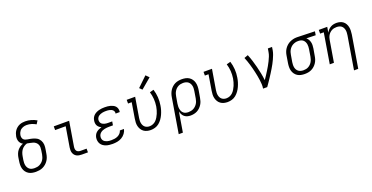

<svg xmlns="http://www.w3.org/2000/svg" viewBox="-30 -1694 5460 2818"><g transform="rotate(-20 2700.0 -284.5)"><path d="M252 8Q222 8 192.5 2Q163 -4 139 -19Q115 -34 98 -57.5Q81 -81 73.5 -109Q66 -137 66.5 -167.5Q67 -198 72 -228L81 -286Q86 -312 96 -337Q106 -362 123 -383.5Q140 -405 163.5 -421Q187 -437 212 -446Q195 -455 181.5 -469.5Q168 -484 161 -502Q154 -520 152.5 -540.5Q151 -561 155 -582Q159 -604 167.5 -626Q176 -648 190 -667.5Q204 -687 222.5 -702Q241 -717 263 -726.5Q285 -736 307.5 -739.5Q330 -743 353 -743Q401 -743 445.5 -730Q490 -717 530 -694L498 -644Q466 -662 430.5 -673.5Q395 -685 356 -685Q340 -685 325 -682.5Q310 -680 295 -674Q280 -668 267 -658.5Q254 -649 244.5 -636Q235 -623 228.5 -608Q222 -593 220 -578Q217 -560 220.5 -541.5Q224 -523 235 -510Q246 -497 263 -491Q280 -485 298 -482Q316 -479 334 -476Q352 -473 369.5 -468Q387 -463 403.5 -457Q420 -451 434.5 -442Q449 -433 461 -420Q473 -407 481.5 -392Q490 -377 495 -359.5Q500 -342 501 -324Q502 -306 500 -287.5Q498 -269 495 -250L485 -192Q481 -165 472 -138.5Q463 -112 447 -88Q431 -64 408.5 -44.5Q386 -25 360 -13Q334 -1 306.5 3.5Q279 8 252 8ZM252 -50Q272 -50 292.5 -53.5Q313 -57 332 -67Q351 -77 367 -91.5Q383 -106 394 -124Q405 -142 411.5 -162Q418 -182 422 -202L431 -260Q435 -284 435 -308Q435 -332 425.5 -352.5Q416 -373 398.5 -387.5Q381 -402 359 -409Q337 -416 314 -420Q291 -424 268 -429Q243 -422 220.5 -407Q198 -392 182.5 -371Q167 -350 158 -325.5Q149 -301 145 -277L135 -218Q132 -198 131.5 -177Q131 -156 135 -136.5Q139 -117 149.5 -99.5Q160 -82 175.5 -70.5Q191 -59 211 -54.5Q231 -50 252 -50Z M971 0Q949 0 928.5 -3.5Q908 -7 890 -16.5Q872 -26 859.5 -41.5Q847 -57 840.5 -76.5Q834 -96 834 -117Q834 -138 837 -159L889 -472H724V-530H964L901 -150Q898 -132 899.5 -114.5Q901 -97 910.5 -83.5Q920 -70 936.5 -64Q953 -58 971 -58H1065V0Z M1450 8Q1424 8 1398 5Q1372 2 1348 -6Q1324 -14 1303.5 -28.5Q1283 -43 1270 -63.5Q1257 -84 1252.5 -109.5Q1248 -135 1252 -161Q1256 -183 1266.5 -203.5Q1277 -224 1295 -239Q1313 -254 1334 -263.5Q1355 -273 1377 -279Q1359 -287 1344 -299.5Q1329 -312 1319.5 -329.5Q1310 -347 1308 -367.5Q1306 -388 1310 -409Q1313 -431 1323.5 -451.5Q1334 -472 1351.5 -487.5Q1369 -503 1390 -513Q1411 -523 1433 -528.5Q1455 -534 1476.5 -536Q1498 -538 1520 -538Q1543 -538 1566 -536Q1589 -534 1610 -528Q1631 -522 1650.5 -512Q1670 -502 1684 -486Q1698 -470 1704 -448Q1710 -426 1707 -404Q1706 -402 1706 -399.5Q1706 -397 1705 -396H1640Q1641 -397 1641 -398Q1641 -399 1641 -400Q1644 -414 1639 -427.5Q1634 -441 1624.5 -450.5Q1615 -460 1602.5 -465.5Q1590 -471 1576.5 -474.5Q1563 -478 1549 -479Q1535 -480 1520 -480Q1505 -480 1490.5 -479Q1476 -478 1461 -474.5Q1446 -471 1431.5 -465.5Q1417 -460 1404.5 -450.5Q1392 -441 1384 -427.5Q1376 -414 1373 -399Q1371 -384 1374 -369Q1377 -354 1385.5 -342.5Q1394 -331 1407 -323.5Q1420 -316 1434 -312Q1448 -308 1463.5 -306.5Q1479 -305 1494 -305H1555L1545 -247H1485Q1468 -247 1451 -245.5Q1434 -244 1417 -240.5Q1400 -237 1383.5 -230.5Q1367 -224 1352.5 -213Q1338 -202 1328.5 -186.5Q1319 -171 1317 -154Q1314 -137 1317.5 -120.5Q1321 -104 1330.5 -91.5Q1340 -79 1354 -71Q1368 -63 1383.5 -58Q1399 -53 1416 -51.5Q1433 -50 1450 -50Q1474 -50 1499 -53.5Q1524 -57 1548 -67.5Q1572 -78 1590.5 -98Q1609 -118 1615 -142H1679Q1672 -106 1648.5 -74.5Q1625 -43 1591.5 -24Q1558 -5 1522 1.5Q1486 8 1450 8Z M2046 8Q2017 8 1989 1Q1961 -6 1938.5 -22Q1916 -38 1901.5 -61.5Q1887 -85 1880 -112.5Q1873 -140 1874 -169.5Q1875 -199 1880 -228L1920 -472H1863V-530H1995L1943 -218Q1940 -198 1939 -178Q1938 -158 1941.5 -139Q1945 -120 1953.5 -103Q1962 -86 1976 -74Q1990 -62 2008.5 -56Q2027 -50 2047 -50Q2074 -50 2100.5 -60.5Q2127 -71 2147 -91Q2167 -111 2181.5 -135.5Q2196 -160 2207 -185.5Q2218 -211 2225 -237Q2232 -263 2237 -290Q2246 -349 2242 -405.5Q2238 -462 2221 -517L2283 -534Q2302 -473 2306.5 -409.5Q2311 -346 2300 -281Q2295 -247 2285 -214Q2275 -181 2260.5 -149Q2246 -117 2225 -87.5Q2204 -58 2176 -35Q2148 -12 2113.5 -2Q2079 8 2046 8ZM2132 -591 2093 -629 2244 -774 2292 -726Z M2408 205 2498 -338Q2502 -365 2511 -391Q2520 -417 2535 -441Q2550 -465 2571.5 -484.5Q2593 -504 2618.5 -516.5Q2644 -529 2671.5 -533.5Q2699 -538 2725 -538Q2755 -538 2784 -532Q2813 -526 2837 -510.5Q2861 -495 2877.5 -471.5Q2894 -448 2901.5 -420.5Q2909 -393 2909 -362.5Q2909 -332 2904 -302L2885 -192Q2881 -166 2873 -140.5Q2865 -115 2850.5 -91.5Q2836 -68 2815.5 -48Q2795 -28 2771 -15.5Q2747 -3 2720.5 2.5Q2694 8 2668 8Q2641 8 2616 1Q2591 -6 2572 -22Q2553 -38 2541.5 -60.5Q2530 -83 2525 -108L2473 205ZM2653 -50Q2674 -50 2694 -54Q2714 -58 2732.5 -67.5Q2751 -77 2767 -92Q2783 -107 2794.5 -125Q2806 -143 2812 -162.5Q2818 -182 2822 -202L2840 -312Q2843 -332 2844 -353Q2845 -374 2840.5 -393.5Q2836 -413 2826 -430Q2816 -447 2800.5 -458.5Q2785 -470 2765 -475Q2745 -480 2724 -480Q2705 -480 2685 -476Q2665 -472 2646.5 -462Q2628 -452 2613 -437Q2598 -422 2587.5 -404Q2577 -386 2571 -367Q2565 -348 2562 -329L2544 -225Q2541 -204 2540 -183Q2539 -162 2542.5 -142Q2546 -122 2554.5 -104Q2563 -86 2578 -73.5Q2593 -61 2612.5 -55.5Q2632 -50 2653 -50Z M3246 8Q3217 8 3189 1Q3161 -6 3138.5 -22Q3116 -38 3101.5 -61.5Q3087 -85 3080 -112.5Q3073 -140 3074 -169.5Q3075 -199 3080 -228L3120 -472H3063V-530H3195L3143 -218Q3140 -198 3139 -178Q3138 -158 3141.5 -139Q3145 -120 3153.5 -103Q3162 -86 3176 -74Q3190 -62 3208.5 -56Q3227 -50 3247 -50Q3274 -50 3300.5 -60.5Q3327 -71 3347 -91Q3367 -111 3381.5 -135.5Q3396 -160 3407 -185.5Q3418 -211 3425 -237Q3432 -263 3437 -290Q3446 -349 3442 -405.5Q3438 -462 3421 -517L3483 -534Q3502 -473 3506.5 -409.5Q3511 -346 3500 -281Q3495 -247 3485 -214Q3475 -181 3460.5 -149Q3446 -117 3425 -87.5Q3404 -58 3376 -35Q3348 -12 3313.5 -2Q3279 8 3246 8Z M3800 0Q3806 -34 3804 -68Q3802 -102 3797.5 -135.5Q3793 -169 3787 -201.5Q3781 -234 3773.5 -266Q3766 -298 3758 -330Q3750 -362 3740.5 -393Q3731 -424 3720.5 -455Q3710 -486 3697 -516L3757 -538Q3778 -487 3794.5 -434.5Q3811 -382 3824.5 -328Q3838 -274 3849 -219.5Q3860 -165 3866 -108Q3886 -137 3905.5 -166.5Q3925 -196 3943.5 -226Q3962 -256 3979.5 -286.5Q3997 -317 4012.5 -348.5Q4028 -380 4041 -412Q4054 -444 4059 -477L4068 -530H4133L4125 -477Q4119 -445 4107 -413.5Q4095 -382 4081 -351Q4067 -320 4050.5 -290Q4034 -260 4016.5 -230.5Q3999 -201 3980.5 -172Q3962 -143 3943 -114Q3924 -85 3904.5 -56.5Q3885 -28 3865 0Z M4450 8Q4420 8 4391 2Q4362 -4 4338 -19.5Q4314 -35 4297.5 -58.5Q4281 -82 4273.5 -109.5Q4266 -137 4266.5 -167.5Q4267 -198 4272 -228L4290 -338Q4294 -364 4303 -390Q4312 -416 4328 -439.5Q4344 -463 4365.5 -482Q4387 -501 4412 -513Q4437 -525 4464 -531.5Q4491 -538 4517 -538Q4521 -538 4525 -538Q4529 -538 4533 -538L4803 -530L4794 -472L4649 -476Q4666 -462 4678 -442Q4690 -422 4695.5 -399Q4701 -376 4700.5 -351.5Q4700 -327 4696 -302L4677 -192Q4673 -165 4664.5 -139Q4656 -113 4640.5 -89Q4625 -65 4603.5 -45.5Q4582 -26 4556.5 -13.5Q4531 -1 4504 3.5Q4477 8 4450 8ZM4451 -50Q4471 -50 4491 -54Q4511 -58 4529 -68Q4547 -78 4562 -93Q4577 -108 4587.5 -126Q4598 -144 4604 -163Q4610 -182 4614 -202L4632 -312Q4635 -331 4636 -350.5Q4637 -370 4634 -388.5Q4631 -407 4623 -424Q4615 -441 4602 -453.5Q4589 -466 4571 -472.5Q4553 -479 4534 -480H4523Q4521 -480 4518.5 -480Q4516 -480 4513 -480Q4494 -480 4474.5 -474.5Q4455 -469 4437.5 -459.5Q4420 -450 4405 -435Q4390 -420 4379.5 -402.5Q4369 -385 4363 -366.5Q4357 -348 4354 -328L4335 -218Q4332 -198 4331.5 -177Q4331 -156 4335 -136.5Q4339 -117 4349 -100Q4359 -83 4375 -71.5Q4391 -60 4410.5 -55Q4430 -50 4451 -50Z M5146 205 5232 -312Q5235 -332 5236 -352.5Q5237 -373 5233.5 -392Q5230 -411 5221 -428.5Q5212 -446 5197 -458Q5182 -470 5162.5 -475Q5143 -480 5123 -480Q5123 -480 5123 -480Q5123 -480 5123 -480Q5103 -480 5084 -476.5Q5065 -473 5047 -463.5Q5029 -454 5014 -440Q4999 -426 4988.5 -409Q4978 -392 4972 -373Q4966 -354 4963 -335L4907 0H4842L4920 -472H4863V-530H4995L4981 -444Q4993 -466 5010 -484.5Q5027 -503 5048.5 -515.5Q5070 -528 5093.5 -533Q5117 -538 5141 -538Q5169 -538 5196 -530.5Q5223 -523 5244 -506.5Q5265 -490 5278 -466Q5291 -442 5296.5 -415Q5302 -388 5301 -359.5Q5300 -331 5296 -302L5212 205Z"/></g></svg>

Font: Iosevka Curly Slab LtExObl
Style: Regular
Weight: 300
Width: 7
Italic angle: -9°
Monospace: yes
Designer: Belleve Invis
Foundry: Belleve Invis
Version: Version 11.1.0; ttfautohint (v1.8.3)